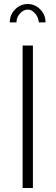

<svg xmlns="http://www.w3.org/2000/svg" viewBox="-20 -937 277 957"><path d="M62 -825.2H28.8Q28.8 -863.3 55.2 -890.1Q81.5 -917 118.2 -917Q154.3 -917 180.7 -890.1Q207 -863.3 207 -825.2H173.8Q170.9 -852.1 154.5 -870.6Q138.2 -889.2 118.2 -889.2Q96.7 -889.2 79.3 -869.6Q62 -850.1 62 -825.2ZM92.8 0V-710H144V0Z"/></svg>

Font: Rawline Light
Style: Regular
Weight: 300
Designer: Matt McInerney, Pablo Impallari, Rodrigo Fuenzalida
Foundry: Matt McInerney, Pablo Impallari, Rodrigo Fuenzalida
Version: Version 4.020;PS 004.020;hotconv 1.0.88;makeotf.lib2.5.64775